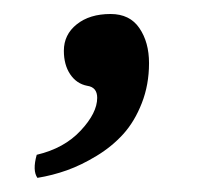

<svg xmlns="http://www.w3.org/2000/svg" viewBox="-20 -122 284 273"><path d="M137.2 -102.1Q164.6 -102.1 178.2 -82Q191.9 -62 191.9 -32.2Q191.9 -1.5 181.6 24.7Q171.4 50.8 155.3 68.6Q139.2 86.4 117.4 99.6Q95.7 112.8 75.2 120.1Q54.7 127.4 33.2 130.9Q25.9 120.6 32.2 98.1Q71.3 88.9 94.7 63.7Q118.2 38.6 118.2 17.1Q118.2 2 104 0Q88.9 -2.9 79.8 -16.4Q70.8 -29.8 70.8 -49.8Q70.8 -72.8 89.1 -87.4Q107.4 -102.1 137.2 -102.1Z"/></svg>

Font: Linux Libertine
Style: Bold Italic
Weight: 700
Italic angle: -11.5°
Designer: Philipp H. Poll
Foundry: Philipp H. Poll
Version: Version 4.0.5